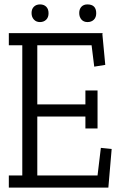

<svg xmlns="http://www.w3.org/2000/svg" viewBox="-20 -850 546 870"><path d="M20 -645V-700H445L444 -694L457 -556L407 -548L395 -645H149V-377H367V-440H422V-268H367V-322H149V-55H422L437 -180L486 -175L471 0H20V-55H81V-645ZM161 -750Q144 -750 133.5 -761.5Q123 -773 123 -791Q123 -809 133.5 -819.5Q144 -830 161.5 -830Q179 -830 189.5 -819.5Q200 -809 200 -790Q200 -771 189 -760.5Q178 -750 161 -750ZM376 -830Q416 -830 416 -790Q416 -771 405 -760.5Q394 -750 376.5 -750Q359 -750 349 -761.5Q339 -773 339 -791Q339 -809 349 -819.5Q359 -830 376 -830Z"/></svg>

Font: Antic Slab
Style: Regular
Weight: 400
Designer: Santiago Orozco
Foundry: Santiago Orozco
Version: Version 001.002